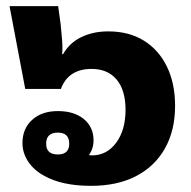

<svg xmlns="http://www.w3.org/2000/svg" viewBox="-20 -591 622 624"><path d="M276 13Q181 13 123 -20Q90 -38 71.5 -66Q53 -94 53 -126Q53 -173 84.5 -201.5Q116 -230 168 -230Q221 -230 252.5 -204Q284 -178 284 -135Q284 -108 269 -87Q274 -86 279 -86Q327 -86 357.5 -127Q388 -168 388 -234Q388 -298 359 -332.5Q330 -367 278 -367Q202 -367 178 -302H62L11 -571H169L177 -513Q179 -494 181.5 -464.5Q184 -435 182 -415H185Q206 -452 244.5 -470.5Q283 -489 332 -489Q399 -489 447.5 -459Q496 -429 522.5 -374.5Q549 -320 549 -247Q549 -167 516 -108.5Q483 -50 422 -18.5Q361 13 276 13ZM168 -89Q205 -89 205 -124Q205 -160 168 -160Q130 -160 130 -124Q130 -89 168 -89Z"/></svg>

Font: Noto Sans Thai Looped UI ExtraBold
Style: Regular
Weight: 800
Designer: Cadson Demak Team
Foundry: Cadson Demak Co., Ltd.
Version: Version 1.000